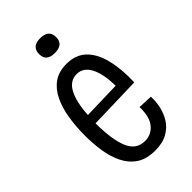

<svg xmlns="http://www.w3.org/2000/svg" viewBox="-221 -772 852 852"><g transform="rotate(-45 205.5 -346.0)"><path d="M220 11Q166 11 132 -12Q98 -35 79 -74Q60 -113 53 -160.5Q46 -208 46 -257Q46 -312 54 -363Q62 -414 81 -454Q100 -494 132 -517Q164 -540 213 -540Q271 -540 306 -506Q341 -472 356 -410.5Q371 -349 368 -269L118 -262V-260Q118 -162 140.5 -106.5Q163 -51 218 -51Q258 -51 283.5 -82Q309 -113 307 -175L375 -172Q377 -145 370.5 -113Q364 -81 347 -53Q330 -25 299 -7Q268 11 220 11ZM213 -476Q171 -476 148 -434Q125 -392 120 -312L299 -317Q298 -392 276 -434Q254 -476 213 -476ZM211 -610Q158 -610 158 -656Q158 -703 211 -703Q265 -703 265 -656Q265 -610 211 -610Z"/></g></svg>

Font: Bricolage Grotesque 12pt Condensed Light
Style: Regular
Weight: 300
Width: 3
Designer: Mathieu Triay
Foundry: Atelier Triay
Version: Version 1.001; ttfautohint (v1.8.4.7-5d5b);gftools[0.9.33.de